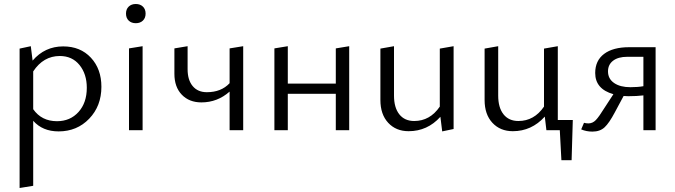

<svg xmlns="http://www.w3.org/2000/svg" viewBox="-20 -651 3376 960"><path d="M296 -419Q382 -419 434.5 -362.5Q487 -306 487 -217Q487 -121 426 -57.5Q365 6 273 6Q193 6 146 -47V278L78 289V-408L134 -420L143 -348Q204 -419 296 -419ZM265 -45Q331 -45 372.5 -91Q414 -137 414 -212Q414 -281 377.5 -326Q341 -371 279 -371Q197 -371 146 -294V-105Q188 -45 265 -45Z M694.5 -548Q681 -535 659 -535Q637 -535 623.5 -548Q610 -561 610 -583Q610 -605 623.5 -618Q637 -631 659 -631Q681 -631 694.5 -618Q708 -605 708 -583Q708 -561 694.5 -548ZM625 0V-409L693 -420V0Z M1128 -409 1196 -420V0H1128V-193Q1067 -139 987 -139Q926 -139 889 -177.5Q852 -216 852 -282V-409L918 -420V-305Q918 -251 943.5 -220.5Q969 -190 1014 -190Q1086 -190 1128 -235Z M1659 -409 1726 -420V0H1659V-182H1419V0H1352V-409L1419 -420V-233H1659Z M2179 -408 2248 -420V-6L2191 6L2182 -67Q2117 5 2023 5Q1960 5 1921 -37Q1882 -79 1882 -151V-408L1950 -420V-173Q1950 -113 1976.5 -79.5Q2003 -46 2051 -46Q2130 -46 2179 -118Z M2844 -51 2838 150H2787L2779 0H2712L2704 -68Q2638 5 2544 5Q2481 5 2442 -37Q2403 -79 2403 -151V-408L2471 -420V-173Q2471 -113 2497.5 -79.5Q2524 -46 2572 -46Q2651 -46 2700 -118V-408L2769 -420V-51Z M3126 -415H3258V0H3197V-174Q3164 -170 3122 -170Q3106 -170 3098 -171L3054 -89Q3026 -36 3003 -14.5Q2980 7 2942 7Q2912 7 2886 -4L2900 -37Q2910 -34 2922 -34Q2943 -34 2959 -50.5Q2975 -67 3004 -114L3047 -180Q2956 -206 2956 -286Q2956 -348 3000.5 -381.5Q3045 -415 3126 -415ZM3132 -215Q3169 -215 3197 -220V-367H3116Q3071 -367 3045.5 -347.5Q3020 -328 3020 -294Q3020 -257 3050.5 -236Q3081 -215 3132 -215Z"/></svg>

Font: EauTestInfant
Style: Regular
Weight: 400
Designer: Christian Thalmann (Catharsis Fonts)
Version: Version 0.001;PS 000.001;hotconv 1.0.88;makeotf.lib2.5.64775